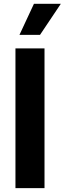

<svg xmlns="http://www.w3.org/2000/svg" viewBox="-20 -979 337 999"><path d="M211.6 -727.3H60.4V0H211.6ZM81.3 -797.6H188.2L296.5 -959.2H156.6Z"/></svg>

Font: Margiela Sans
Style: Bold
Weight: 700
Designer: Stefan Endress, Andreas Faust
Version: Version 1.100;FEAKit 1.0